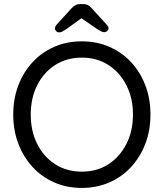

<svg xmlns="http://www.w3.org/2000/svg" viewBox="-20 -913 804 943"><path d="M719 -350Q719 -273 694 -207.5Q669 -142 624 -93Q579 -44 517 -17Q455 10 382 10Q308 10 246.5 -17Q185 -44 140 -93Q95 -142 70 -207.5Q45 -273 45 -350Q45 -428 70 -493.5Q95 -559 140 -607.5Q185 -656 246.5 -683Q308 -710 382 -710Q455 -710 517 -683Q579 -656 624 -607.5Q669 -559 694 -493.5Q719 -428 719 -350ZM633 -350Q633 -432 600.5 -495Q568 -558 512 -594Q456 -630 382 -630Q308 -630 251.5 -594Q195 -558 163 -495Q131 -432 131 -350Q131 -269 163 -205.5Q195 -142 251.5 -106Q308 -70 382 -70Q456 -70 512 -106Q568 -142 600.5 -205.5Q633 -269 633 -350ZM393 -833 306 -770Q295 -763 287 -758.5Q279 -754 271 -754Q262 -754 256 -760Q250 -766 250 -773Q250 -778 252 -782.5Q254 -787 260 -794L332 -873Q342 -883 351.5 -888Q361 -893 375 -893H388Q402 -893 411.5 -888Q421 -883 430 -873L502 -794Q508 -788 510.5 -783.5Q513 -779 513 -773Q513 -767 507 -761Q501 -755 491 -755Q484 -755 475.5 -759.5Q467 -764 456 -771L369 -831Z"/></svg>

Font: Quicksand Light Medium
Style: Regular
Weight: 500
Version: Version 3.006